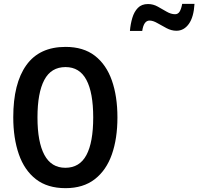

<svg xmlns="http://www.w3.org/2000/svg" viewBox="-20 -969 1032 999"><path d="M591 -358Q591 -248 562 -165.5Q533 -83 473 -36.5Q413 10 321 10Q227 10 167 -36.5Q107 -83 78 -166.5Q49 -250 49 -359Q49 -535 117 -630Q185 -725 321 -725Q414 -725 473.5 -679Q533 -633 562 -550.5Q591 -468 591 -358ZM175 -358Q175 -230 211 -163Q247 -96 320 -96Q394 -96 429.5 -162Q465 -228 465 -358Q465 -487 429.5 -553.5Q394 -620 321 -620Q246 -620 210.5 -553Q175 -486 175 -358ZM656 -808Q659 -844 668.5 -876Q678 -908 697.5 -928Q717 -948 750 -948Q777 -948 801 -934.5Q825 -921 847.5 -908Q870 -895 891 -895Q906 -895 914.5 -908.5Q923 -922 928 -949H992Q988 -880 962.5 -844.5Q937 -809 898 -809Q872 -809 846.5 -822.5Q821 -836 798.5 -849Q776 -862 758 -862Q728 -862 720 -808Z"/></svg>

Font: Noto Sans Thai Looped Condensed SemiBold
Style: Regular
Weight: 600
Width: 3
Designer: Sasikarn Vongin, Ben Mitchell
Foundry: The Fontpad Ltd
Version: Version 1.001; ttfautohint (v1.8.4.7-5d5b)